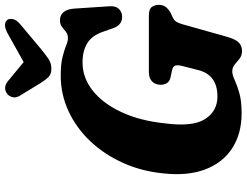

<svg xmlns="http://www.w3.org/2000/svg" viewBox="-130 -846 990 770"><g transform="rotate(-90 365.0 -461.0)"><path d="M447 -712.5Q492.5 -712.5 521.2 -705.2Q550 -698 567.5 -690.8Q585 -683.5 596.5 -683.5Q612.5 -683.5 622.2 -691.5Q632 -699.5 642.2 -707.5Q652.5 -715.5 669.5 -715.5Q689 -715.5 701.2 -701.2Q713.5 -687 715.5 -658.5L725 -515Q726 -491.5 715 -480Q704 -468.5 688.5 -466.5Q651.5 -463 637.5 -500.5L623 -542Q607.5 -587.5 576.5 -606.2Q545.5 -625 499.5 -625Q438.5 -625 387 -584.5Q335.5 -544 300.8 -470Q266 -396 255.5 -296Q240.5 -184 272.2 -134Q304 -84 363 -84Q449.5 -84 469 -161L485 -223.5Q490 -242 487.2 -252Q484.5 -262 470.5 -265.5L438 -272.5Q423 -276.5 416.5 -287Q410 -297.5 410 -311.5Q410 -333 423.2 -346Q436.5 -359 461.5 -359H687Q713.5 -359 722 -347.2Q730.5 -335.5 730.5 -318Q730.5 -300.5 720.2 -289Q710 -277.5 697 -271L680.5 -263.5Q669 -258 663.5 -250Q658 -242 653.5 -227L603 -47.5Q593.5 -13.5 580.5 0.5Q567.5 14.5 545.5 14.5Q527 14.5 514.8 4.8Q502.5 -5 491 -14.8Q479.5 -24.5 464 -24.5Q450 -24.5 429.5 -15Q409 -5.5 377 3.8Q345 13 296.5 13Q213.5 13 155.5 -24.8Q97.5 -62.5 70.8 -132.5Q44 -202.5 54.5 -299.5Q63 -388 97 -463.2Q131 -538.5 184.2 -594.5Q237.5 -650.5 304.8 -681.5Q372 -712.5 447 -712.5ZM554.5 -792.5Q532 -774 514.5 -762Q497 -750 475 -750Q452.5 -750 441 -761.5Q429.5 -773 417.5 -792.5L365.5 -877.5Q357 -892 360.2 -905.5Q363.5 -919 373.5 -927Q398.5 -945.5 425.5 -923.5L501 -861L612.5 -923.5Q653.5 -946.5 670 -927Q676 -919.5 673.5 -905Q671 -890.5 653.5 -875.5Z"/></g></svg>

Font: Fraunces 72pt SuperSoft
Style: Bold Italic
Weight: 700
Italic angle: -16°
Version: Version 1.000;[0bf87f6ff]